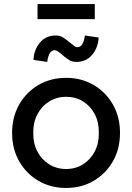

<svg xmlns="http://www.w3.org/2000/svg" viewBox="-20 -922 655 952"><path d="M308 10Q231 10 170.5 -25.5Q110 -61 75 -122.5Q40 -184 40 -263Q40 -342 75 -403.5Q110 -465 170.5 -500.5Q231 -536 308 -536Q384 -536 444.5 -500.5Q505 -465 540 -403.5Q575 -342 575 -263Q575 -184 540 -122.5Q505 -61 444.5 -25.5Q384 10 308 10ZM308 -84Q355 -84 392 -107.5Q429 -131 450 -171.5Q471 -212 470 -263Q471 -315 450 -355.5Q429 -396 392 -419Q355 -442 308 -442Q261 -442 223.5 -418.5Q186 -395 165 -354.5Q144 -314 145 -263Q144 -212 165 -171.5Q186 -131 223.5 -107.5Q261 -84 308 -84ZM359 -615Q339 -615 325.5 -623Q312 -631 297 -643Q278 -660 268.5 -666.5Q259 -673 251 -673Q222 -673 214 -615L146 -625Q148 -674 177.5 -710Q207 -746 256 -746Q276 -746 289.5 -738Q303 -730 318 -718Q338 -702 347 -695Q356 -688 364 -688Q393 -688 401 -746L469 -736Q467 -687 437.5 -651Q408 -615 359 -615ZM166 -827V-902H450V-827Z"/></svg>

Font: Lexend
Style: Regular
Weight: 400
Designer: Bonnie Shaver-Troup, Thomas Jockin
Foundry: Lexend
Version: Version 1.007; ttfautohint (v1.8.3)